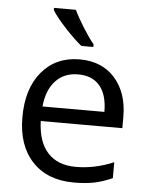

<svg xmlns="http://www.w3.org/2000/svg" viewBox="-54 -811 670 865"><g transform="rotate(5 280.5 -378.0)"><path d="M312 10Q193 10 124.5 -62.5Q56 -135 56 -263Q56 -393 120 -469Q184 -545 291 -545Q392 -545 450.5 -479Q509 -413 509 -304V-253H140Q143 -159 188 -110Q233 -61 315 -61Q401 -61 486 -97V-25Q443 -6 404.5 2Q366 10 312 10ZM290 -477Q226 -477 187.5 -435Q149 -393 142 -319H422Q422 -396 388 -436.5Q354 -477 290 -477ZM347 -606H293Q261 -631 217.5 -678Q174 -725 155 -756V-766H254Q270 -732 297.5 -688Q325 -644 347 -618Z"/></g></svg>

Font: Stephens Clock
Style: Regular
Weight: 400
Designer: Peter Wiegel (catfonts.de) with slight modifications by DT1.org
Version: Version 0.9.1